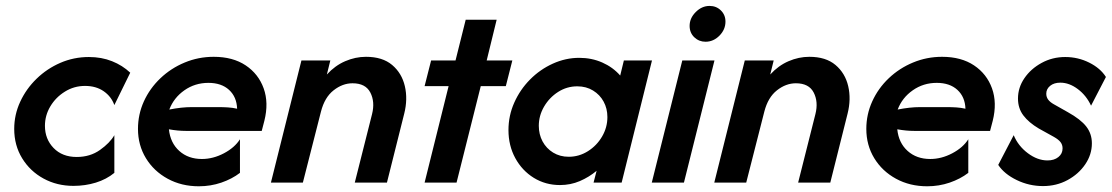

<svg xmlns="http://www.w3.org/2000/svg" viewBox="-20 -623 3794 655"><path d="M230.6 11.1Q174.3 11.1 128.5 -13.9Q82.6 -38.9 55.6 -83Q28.5 -127.1 28.5 -183.3Q28.5 -231.9 49 -276Q69.4 -320.1 104.9 -354.5Q140.3 -388.9 186.1 -408.7Q231.9 -428.5 283.3 -428.5Q326.4 -428.5 362.2 -414.2Q397.9 -400 424.3 -375L370.1 -264.6Q359.7 -293.8 333.7 -311.8Q307.6 -329.9 270.1 -329.9Q232.6 -329.9 201.4 -310.4Q170.1 -291 151.7 -260.1Q133.3 -229.2 133.3 -193.8Q133.3 -148.6 162.8 -118.1Q192.4 -87.5 241.7 -87.5Q287.5 -87.5 321.2 -111.5Q354.9 -135.4 370.1 -161.8V-33.3Q343.1 -11.1 306.9 0Q270.8 11.1 230.6 11.1Z M658.3 12.5Q599.3 12.5 552.1 -13.2Q504.9 -38.9 477.8 -83.3Q450.7 -127.8 450.7 -183.3Q450.7 -232.6 470.8 -277.1Q491 -321.5 527.1 -355.9Q563.2 -390.3 610.1 -409.7Q656.9 -429.2 709 -429.2Q774.3 -429.2 818.1 -400Q861.8 -370.8 879.5 -321.5Q897.2 -272.2 881.9 -211.1L872.9 -176.4H614.6Q600 -176.4 585.8 -177.8Q571.5 -179.2 556.2 -181.9Q561.1 -135.4 591.7 -108Q622.2 -80.6 668.8 -80.6Q706.9 -80.6 743.8 -100Q780.6 -119.4 798.6 -147.9V-33.3Q771.5 -12.5 735.1 0Q698.6 12.5 658.3 12.5ZM557.6 -249.3Q599.3 -257.6 634 -257.6H724.3Q741.7 -257.6 757.6 -256.6Q773.6 -255.6 788.9 -252.1Q787.5 -292.4 761.5 -316.3Q735.4 -340.3 691 -340.3Q645.1 -340.3 609 -314.9Q572.9 -289.6 557.6 -249.3Z M904.2 0 1008.3 -416.7H1106.9L1095.1 -368.8Q1122.9 -399.3 1157.6 -414.2Q1192.4 -429.2 1228.5 -429.2Q1284.7 -429.2 1317.7 -401.4Q1350.7 -373.6 1361.1 -329.2Q1371.5 -284.7 1359 -235.4L1300 0H1190.3L1249.3 -234Q1259.7 -275.7 1243.4 -307.3Q1227.1 -338.9 1182.6 -338.9Q1148.6 -338.9 1118.1 -314.9Q1087.5 -291 1075 -242.4L1013.2 0Z M1428.5 0 1510.4 -329.2H1428.5L1450.7 -416.7H1534L1568.7 -555.6H1674.3L1640.3 -416.7H1727.8L1705.6 -329.2H1620.1L1537.5 0Z M1890.3 8.3Q1841 8.3 1801 -16.3Q1761.1 -41 1737.8 -83.7Q1714.6 -126.4 1714.6 -179.2Q1714.6 -228.5 1734.4 -272.9Q1754.2 -317.4 1788.2 -351.7Q1822.2 -386.1 1866 -405.9Q1909.7 -425.7 1956.2 -425.7Q1998.6 -425.7 2034.7 -409.7Q2070.8 -393.8 2095.8 -365.3L2108.3 -416.7H2204.2L2100.7 0H2004.9L2015.3 -40.3Q1989.6 -18.8 1958 -5.2Q1926.4 8.3 1890.3 8.3ZM1920.1 -88.2Q1955.6 -88.2 1985.8 -107.3Q2016 -126.4 2034 -157.3Q2052.1 -188.2 2052.1 -223.6Q2052.1 -252.8 2039.2 -276.4Q2026.4 -300 2003.1 -314.2Q1979.9 -328.5 1949.3 -328.5Q1913.9 -328.5 1884 -309.4Q1854.2 -290.3 1836.1 -259.4Q1818.1 -228.5 1818.1 -193.8Q1818.1 -164.6 1830.9 -140.6Q1843.8 -116.7 1867 -102.4Q1890.3 -88.2 1920.1 -88.2Z M2203.5 0 2307.6 -416.7H2417.4L2313.2 0ZM2386.8 -480.6Q2364.6 -480.6 2348.6 -495.8Q2332.6 -511.1 2332.6 -534.7Q2332.6 -561.1 2353.5 -581.9Q2374.3 -602.8 2400.7 -602.8Q2423.6 -602.8 2439.2 -587.5Q2454.9 -572.2 2454.9 -549.3Q2454.9 -522.2 2434.4 -501.4Q2413.9 -480.6 2386.8 -480.6Z M2416.7 0 2520.8 -416.7H2619.4L2607.6 -368.8Q2635.4 -399.3 2670.1 -414.2Q2704.9 -429.2 2741 -429.2Q2797.2 -429.2 2830.2 -401.4Q2863.2 -373.6 2873.6 -329.2Q2884 -284.7 2871.5 -235.4L2812.5 0H2702.8L2761.8 -234Q2772.2 -275.7 2755.9 -307.3Q2739.6 -338.9 2695.1 -338.9Q2661.1 -338.9 2630.6 -314.9Q2600 -291 2587.5 -242.4L2525.7 0Z M3143.1 12.5Q3084 12.5 3036.8 -13.2Q2989.6 -38.9 2962.5 -83.3Q2935.4 -127.8 2935.4 -183.3Q2935.4 -232.6 2955.6 -277.1Q2975.7 -321.5 3011.8 -355.9Q3047.9 -390.3 3094.8 -409.7Q3141.7 -429.2 3193.8 -429.2Q3259 -429.2 3302.8 -400Q3346.5 -370.8 3364.2 -321.5Q3381.9 -272.2 3366.7 -211.1L3357.6 -176.4H3099.3Q3084.7 -176.4 3070.5 -177.8Q3056.2 -179.2 3041 -181.9Q3045.8 -135.4 3076.4 -108Q3106.9 -80.6 3153.5 -80.6Q3191.7 -80.6 3228.5 -100Q3265.3 -119.4 3283.3 -147.9V-33.3Q3256.2 -12.5 3219.8 0Q3183.3 12.5 3143.1 12.5ZM3042.4 -249.3Q3084 -257.6 3118.8 -257.6H3209Q3226.4 -257.6 3242.4 -256.6Q3258.3 -255.6 3273.6 -252.1Q3272.2 -292.4 3246.2 -316.3Q3220.1 -340.3 3175.7 -340.3Q3129.9 -340.3 3093.8 -314.9Q3057.6 -289.6 3042.4 -249.3Z M3538.2 11.8Q3491 11.8 3448.6 -8.7Q3406.2 -29.2 3385.4 -60.4L3438.2 -161.8Q3453.5 -125 3486.5 -100.3Q3519.4 -75.7 3553.5 -75.7Q3576.4 -75.7 3590.6 -87.2Q3604.9 -98.6 3604.9 -116.7Q3604.9 -129.2 3597.9 -138.2Q3591 -147.2 3575 -156.2L3523.6 -184.7Q3489.6 -204.9 3471.2 -229.2Q3452.8 -253.5 3452.8 -286.8Q3452.8 -324.3 3474.7 -356.2Q3496.5 -388.2 3533.3 -408.3Q3570.1 -428.5 3613.9 -428.5Q3657.6 -428.5 3695.8 -409.4Q3734 -390.3 3752.8 -360.4L3702.1 -262.5Q3686.1 -297.2 3656.9 -319.1Q3627.8 -341 3597.2 -341Q3575.7 -341 3562.5 -330.2Q3549.3 -319.4 3549.3 -303.5Q3549.3 -291.7 3555.9 -283Q3562.5 -274.3 3575 -267.4L3622.9 -240.3Q3666.7 -216 3685.8 -191.3Q3704.9 -166.7 3704.9 -134Q3704.9 -95.8 3682.3 -62.5Q3659.7 -29.2 3621.9 -8.7Q3584 11.8 3538.2 11.8Z"/></svg>

Font: Afacad SemiBold
Style: Italic
Weight: 600
Italic angle: -14°
Designer: Kristian Moeller
Foundry: Dicotype
Version: Version 1.000